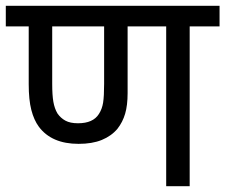

<svg xmlns="http://www.w3.org/2000/svg" viewBox="-20 -642 777 662"><path d="M634 -551V0H553V-551H420V-321Q420 -279 411.5 -250Q403 -221 385 -198Q364 -173 331 -159.5Q298 -146 251 -146Q158 -146 114 -205Q97 -228 88 -263Q79 -298 79 -352V-551H0V-622H737V-551ZM249 -217Q301 -217 321 -249Q332 -266 335.5 -288Q339 -310 339 -353V-551H160V-353Q160 -314 164 -291Q168 -268 178 -251Q189 -235 205.5 -226Q222 -217 249 -217Z"/></svg>

Font: Noto Sans
Style: Regular
Weight: 400
Designer: Monotype Design Team
Foundry: Monotype Imaging Inc.
Version: Version 2.007